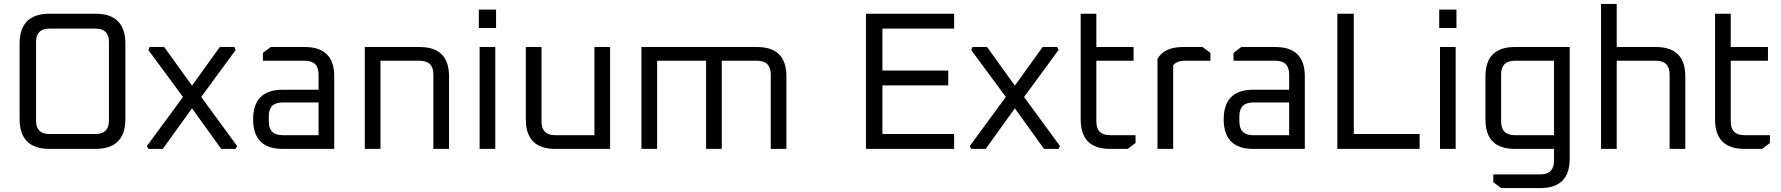

<svg xmlns="http://www.w3.org/2000/svg" viewBox="-20 -760 9090 980"><path d="M80 -153V-537Q80 -690 233 -690H467Q620 -690 620 -537V-153Q620 0 467 0H233Q80 0 80 -153ZM164 -144Q164 -76 232 -76H468Q536 -76 536 -144V-546Q536 -614 468 -614H232Q164 -614 164 -546Z M730 -15 914 -265 737 -505 744 -520H818L960 -323L1102 -520H1176L1183 -505L1007 -265L1190 -15L1183 0H1109L960 -207L811 0H737Z M1423 0Q1272 0 1272 -151Q1272 -302 1423 -302H1606V-380Q1606 -450 1536 -450H1322V-490L1362 -520H1536Q1686 -520 1686 -370V0ZM1352 -140Q1352 -70 1422 -70H1606V-237H1422Q1352 -237 1352 -167Z M1842 0V-520H2122Q2272 -520 2272 -370V0H2192V-380Q2192 -450 2122 -450H1922V0Z M2424 -617V-711H2512V-617ZM2428 0V-520H2508V0Z M2664 -150V-520H2744V-140Q2744 -70 2814 -70H3014V-520H3094V0H2814Q2664 0 2664 -150Z M3254 0V-520H3844Q3994 -520 3994 -370V0H3914V-380Q3914 -450 3844 -450H3664V0H3584V-450H3334V0Z M4400 0V-690H4850V-614H4484V-400H4820V-324H4484V-76H4850V0Z M4930 -15 5114 -265 4937 -505 4944 -520H5018L5160 -323L5302 -520H5376L5383 -505L5207 -265L5390 -15L5383 0H5309L5160 -207L5011 0H4937Z M5496 -150V-690H5576V-520H5766V-450H5576V-140Q5576 -70 5646 -70H5776V-30L5736 0H5646Q5496 0 5496 -150Z M5888 0V-460Q5923 -520 6018 -520H6118L6158 -490V-450H6029Q5987 -450 5968 -427V0Z M6377 0Q6226 0 6226 -151Q6226 -302 6377 -302H6560V-380Q6560 -450 6490 -450H6276V-490L6316 -520H6490Q6640 -520 6640 -370V0ZM6306 -140Q6306 -70 6376 -70H6560V-237H6376Q6306 -237 6306 -167Z M6806 0V-690H6890V-76H7226V0Z M7326 -617V-711H7414V-617ZM7330 0V-520H7410V0Z M7562 -150V-370Q7562 -520 7712 -520H7992V50Q7992 200 7842 200H7642L7602 170V130H7842Q7912 130 7912 60V0H7712Q7562 0 7562 -150ZM7642 -140Q7642 -70 7712 -70H7912V-450H7712Q7642 -450 7642 -380Z M8152 0V-740H8232V-520H8432Q8582 -520 8582 -370V0H8502V-380Q8502 -450 8432 -450H8232V0Z M8734 -150V-690H8814V-520H9004V-450H8814V-140Q8814 -70 8884 -70H9014V-30L8974 0H8884Q8734 0 8734 -150Z"/></svg>

Font: Oxanium ExtraLight
Style: Regular
Weight: 400
Version: Version 2.000